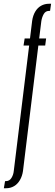

<svg xmlns="http://www.w3.org/2000/svg" viewBox="-80 -805 292 1024"><path d="M-59.5 199H-48Q-24 199 -5 187.8Q14 176.5 26.2 155.5Q38.5 134.5 42.5 107.5L124.5 -562H161L166 -600H129L140.5 -693Q144 -714 153.5 -730.5Q163 -747 182.5 -747H187L192.5 -785H182Q158 -785 139 -774.2Q120 -763.5 107.8 -742.8Q95.5 -722 91.5 -694L80 -600H51.5L45.5 -562H75.5L-6.5 106.5Q-8.5 127.5 -19 144.2Q-29.5 161 -48.5 161H-53Z"/></svg>

Font: Anybody UltraCondensed Light
Style: Regular
Weight: 300
Width: 1
Version: Version 1.113;gftools[0.9.25]